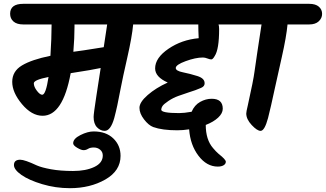

<svg xmlns="http://www.w3.org/2000/svg" viewBox="-20 -682 1706 1005"><path d="M102 -662H791Q825 -662 842 -647Q859 -632 859 -609.5Q859 -587 841.5 -570.5Q824 -554 791 -554H677Q671 -489 646.5 -381.5Q622 -274 611.5 -218.5Q601 -163 594 -130.5Q587 -98 578 -64Q559 3 528 3Q506 3 488 -15.5Q470 -34 470 -70Q470 -86 484.5 -180Q499 -274 507 -326Q467 -317 350 -299Q309 -76 203 -76Q146 -76 95 -137Q44 -198 44 -253.5Q44 -309 95 -339.5Q146 -370 244 -390Q250 -484 250 -550V-554H102Q68 -554 50.5 -569.5Q33 -585 33 -610Q33 -662 102 -662ZM201 -186Q220 -186 234 -279Q157 -264 157 -246Q157 -228 173 -207Q189 -186 201 -186ZM370 -554V-543Q370 -483 364 -411Q393 -414 523 -435L541 -554Z M518 132Q518 113 504 101.5Q490 90 471 90Q452 90 441 97Q430 104 417.5 104Q405 104 384 91.5Q363 79 363 68Q363 44 401 25Q439 6 470 6Q535 6 573 42.5Q611 79 611 134Q611 212 531.5 257.5Q452 303 346 303Q271 303 201 282Q131 261 92 233.5Q53 206 53 182Q53 154 86 154Q109 154 173 184Q198 195 247 204Q296 213 362.5 213Q429 213 473.5 192Q518 171 518 132Z M1051 -247V-245Q1051 -230 1032.5 -222Q1014 -214 1002.5 -210Q991 -206 966.5 -198Q942 -190 914 -180Q886 -170 861.5 -153.5Q837 -137 830.5 -127Q824 -117 824 -108Q824 -90 918 -90Q943 -90 983 -97Q998 -132 1027.5 -148.5Q1057 -165 1088 -165Q1146 -165 1146 -113Q1146 -89 1122 -66.5Q1098 -44 1057 -28Q1057 49 1095 93Q1110 111 1125 124Q1162 153 1162 164.5Q1162 176 1150.5 183Q1139 190 1120 190Q1062 190 1019 133.5Q976 77 970 -5Q937 0 908 0Q829 0 782 -17Q758 -26 734 -57Q710 -88 710 -117.5Q710 -147 753 -184.5Q796 -222 858 -250Q792 -279 792 -324Q792 -379 861.5 -426.5Q931 -474 1020 -482Q1018 -524 1018 -552V-554H749Q715 -554 697.5 -569.5Q680 -585 680 -610Q680 -662 749 -662H1295Q1329 -662 1346 -647Q1363 -632 1363 -609.5Q1363 -587 1345.5 -570.5Q1328 -554 1295 -554H1124Q1127 -544 1127 -530Q1127 -424 1104 -389Q1094 -371 1086 -371Q1078 -371 1065.5 -376Q1053 -381 1042 -381Q1004 -381 952 -362Q900 -343 900 -326Q900 -311 937.5 -303.5Q975 -296 1013 -284Q1051 -272 1051 -247Z M1247 -662H1598Q1632 -662 1649 -647Q1666 -632 1666 -609.5Q1666 -587 1648.5 -570.5Q1631 -554 1598 -554H1485Q1479 -489 1455 -383Q1431 -277 1418.5 -219Q1406 -161 1399 -130.5Q1392 -100 1383 -64Q1365 3 1344 3Q1326 3 1297.5 -27.5Q1269 -58 1269 -88Q1269 -97 1277 -130Q1307 -265 1312 -306Q1323 -385 1349 -554H1247Q1213 -554 1195.5 -569.5Q1178 -585 1178 -610Q1178 -662 1247 -662Z"/></svg>

Font: Kalam
Style: Bold
Weight: 700
Version: Version 2.001;PS 1.0;hotconv 1.0.79;makeotf.lib2.5.61930; tt